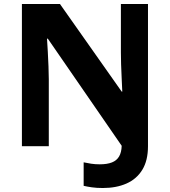

<svg xmlns="http://www.w3.org/2000/svg" viewBox="-20 -734 853 964"><path d="M496 210Q465 210 441 206.5Q417 203 400 199V81Q418 85 438 88Q458 91 481 91Q518 91 542 81.5Q566 72 578 51.5Q590 31 591 -2L220 -540H216Q218 -512 220 -474.5Q222 -437 223.5 -400Q225 -363 225 -336V0H90V-714H281L591 -274H594Q593 -302 591 -338.5Q589 -375 588 -411Q587 -447 587 -471V-714H723V0Q723 72 694.5 118.5Q666 165 615 187.5Q564 210 496 210Z"/></svg>

Font: Noto Sans Devanagari
Style: Regular
Weight: 400
Designer: Jelle Bosma - Monotype Design Team
Foundry: Monotype Imaging Inc.
Version: Version 2.003